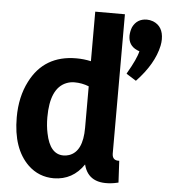

<svg xmlns="http://www.w3.org/2000/svg" viewBox="-52 -755 719 818"><g transform="rotate(5 307.5 -346.0)"><path d="M322.3 -708V-496.1Q292 -502.9 259.8 -502.9Q122.1 -502.9 62.5 -384.8Q28.3 -318.4 28.3 -230.5Q28.3 -96.7 97.7 -29.3Q143.6 14.6 208 14.6Q289.1 13.7 335.9 -55.7Q357.4 30.3 465.8 12.7Q475.6 10.7 484.4 8.8L479.5 -84Q450.2 -82 449.2 -111.3V-708ZM240.2 -85.9Q182.6 -85.9 165 -173.8Q158.2 -205.1 158.2 -242.2Q158.2 -366.2 225.6 -393.6Q242.2 -400.4 260.7 -400.4Q293 -400.4 322.3 -388.7V-210.9Q322.3 -109.4 264.6 -89.8Q252.9 -85.9 240.2 -85.9ZM615.2 -615.2Q615.2 -670.9 571.3 -688.5Q557.6 -693.4 544.9 -693.4Q502.9 -693.4 484.4 -656.2Q477.5 -639.6 476.6 -619.1Q476.6 -577.1 513.7 -560.5Q519.5 -557.6 524.4 -556.6Q517.6 -524.4 479.5 -459Q478.5 -457 478.5 -456.1L520.5 -429.7Q595.7 -508.8 612.3 -587.9Q615.2 -602.5 615.2 -615.2Z"/></g></svg>

Font: Yaldevi Colombo
Style: Bold
Weight: 700
Designer: Sol Matas, Denzil Rajitha, Kosala Senevirathne and Pathum Egodawatta
Foundry: Mooniak
Version: Version 1.020 ; ttfautohint (v1.6)